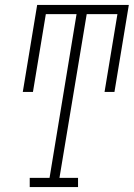

<svg xmlns="http://www.w3.org/2000/svg" viewBox="-20 -755 540 775"><path d="M100 0V-37H180L289 -698H165L113 -384H72L130 -735H500L442 -384H402L454 -698H330L220 -37H295V0Z"/></svg>

Font: Iosevka Slab XLtObl
Style: Regular
Weight: 200
Italic angle: -9°
Monospace: yes
Designer: Belleve Invis
Foundry: Belleve Invis
Version: Version 11.1.1; ttfautohint (v1.8.3)